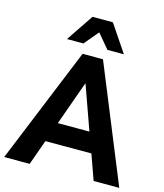

<svg xmlns="http://www.w3.org/2000/svg" viewBox="-146 -1029 966 1128"><g transform="rotate(15 337.0 -465.0)"><path d="M-13 0 275 -705H399L687 0H531L461 -196L518 -153H154L212 -196L142 0ZM335 -540 226 -235 205 -274H467L446 -235L337 -540ZM164 -765 275 -930H399L510 -765H410L337 -852L264 -765Z"/></g></svg>

Font: Nunito Sans 12pt ExtraLight
Style: Weight 830 Width 84 Optical size 12.0 YTLC 445
Weight: 830
Width: 4
Designer: Vernon Adams
Foundry: Vernon Adams
Version: Version 3.101;gftools[0.9.27]